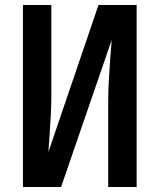

<svg xmlns="http://www.w3.org/2000/svg" viewBox="-20 -750 640 770"><path d="M72 0V-730H186V-373Q186 -337 184 -294Q182 -251 179 -210Q176 -169 174 -140L375 -730H528V0H414V-346Q414 -381 416.5 -426Q419 -471 422 -514.5Q425 -558 428 -590L225 0Z"/></svg>

Font: JetBrains Mono NL
Style: Bold
Weight: 700
Monospace: yes
Designer: Philipp Nurullin, Konstantin Bulenkov
Foundry: JetBrains
Version: Version 2.305; ttfautohint (v1.8.4.7-5d5b)